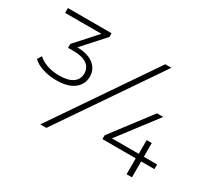

<svg xmlns="http://www.w3.org/2000/svg" viewBox="-134 -937 1292 1173"><g transform="rotate(30 512.5 -350.0)"><path d="M213 -521Q288 -520 328.5 -488Q369 -456 369 -403Q369 -349 325.5 -315.5Q282 -282 202 -282Q149 -282 103.5 -297Q58 -312 35 -336L53 -366Q75 -344 114.5 -330Q154 -316 202 -316Q265 -316 297.5 -339Q330 -362 330 -403Q330 -444 298 -467Q266 -490 203 -490H165V-517L299 -666H43V-700H351V-674ZM730 -700H773L295 0H252ZM993 -112H899V0H861V-112H626V-139L836 -415H880L674 -145H863V-242H899V-145H993Z"/></g></svg>

Font: Hilab Light
Style: Regular
Weight: 300
Designer: Cristianderson Lima
Foundry: Cristianderson
Version: Version 1.0